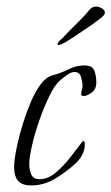

<svg xmlns="http://www.w3.org/2000/svg" viewBox="-20 -557 339 584"><path d="M75 7Q47 7 35 -7Q23 -21 23 -48Q23 -55 23.5 -61.5Q24 -68 25 -75Q27 -92 33.5 -121Q40 -150 50.5 -183.5Q61 -217 74.5 -248.5Q88 -280 104.5 -301.5Q121 -323 140 -328Q164 -334 188 -346Q212 -358 237 -358Q261 -358 267 -342Q273 -326 273 -306Q273 -283 255 -273Q251 -270 245.5 -267.5Q240 -265 234 -265Q227 -265 227 -271Q227 -277 229 -283Q231 -289 231 -296Q231 -307 226.5 -322.5Q222 -338 207 -338Q196 -338 183 -328.5Q170 -319 162 -312Q147 -299 130.5 -265.5Q114 -232 100 -192Q86 -152 77.5 -115Q69 -78 69 -57Q69 -41 75 -26.5Q81 -12 100 -12Q127 -12 151.5 -33.5Q176 -55 197 -82.5Q218 -110 232 -128H233Q237 -128 237.5 -124Q238 -120 238 -118Q238 -101 230 -86Q222 -71 210 -60Q183 -35 148.5 -14Q114 7 75 7ZM158 -420Q155 -420 155 -422Q155 -427 160 -432Q165 -437 168 -439Q177 -449 192 -464Q207 -479 223 -495Q239 -511 247 -521Q252 -528 258 -532.5Q264 -537 273 -537Q281 -537 290 -531.5Q299 -526 299 -518Q299 -511 282.5 -499Q266 -487 257 -480Q243 -471 222 -456.5Q201 -442 183 -431Q165 -420 158 -420Z"/></svg>

Font: Moon Dance
Style: Regular
Weight: 400
Designer: Robert E. Leuschke
Foundry: Robert E. Leuschke
Version: Version 1.010; ttfautohint (v1.8.3)